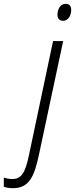

<svg xmlns="http://www.w3.org/2000/svg" viewBox="-152 -746 393 1006"><path d="M179 -637C205 -637 221 -665 221 -694C221 -715 211 -726 192 -726C163 -726 149 -696 149 -669C149 -648 160 -637 179 -637ZM-84 240C0 240 28 179 52 65L179 -531H126L1 61C-19 159 -39 192 -88 192C-104 192 -120 189 -132 184V233C-120 237 -103 240 -84 240Z"/></svg>

Font: Noto Sans Condensed Light
Style: Italic
Weight: 300
Width: 3
Italic angle: -12°
Designer: Monotype Design Team
Foundry: Monotype Imaging Inc.
Version: Version 2.013